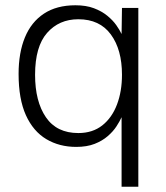

<svg xmlns="http://www.w3.org/2000/svg" viewBox="-20 -547 628 728"><path d="M504.5 161H441V-102.5Q434 -87 421.5 -67.8Q409 -48.5 388.5 -30.8Q368 -13 338.8 -1.5Q309.5 10 269 10Q205 10 155.5 -19.5Q106 -49 78.2 -110.2Q50.5 -171.5 50.5 -267Q50.5 -347 74.5 -405.2Q98.5 -463.5 146.5 -495.2Q194.5 -527 266 -527Q306.5 -527 336.2 -515.8Q366 -504.5 387 -487.2Q408 -470 421 -451.5Q434 -433 441 -418L442.5 -517H504.5ZM277 -42.5Q331 -42.5 367.8 -71.5Q404.5 -100.5 423.5 -150.5Q442.5 -200.5 442.5 -263.5Q442.5 -359 400.2 -416.5Q358 -474 277 -474Q204 -474 158.5 -422.2Q113 -370.5 113 -263.5Q113 -162.5 154 -102.5Q195 -42.5 277 -42.5Z"/></svg>

Font: Public Sans ExtraLight
Style: Regular
Weight: 250
Designer: The Public Sans Project Authors: Dan O. Williams and USWDS (Libre Franklin designed by Pablo Impallari and Rodrigo Fuenz
Version: Version 1.007